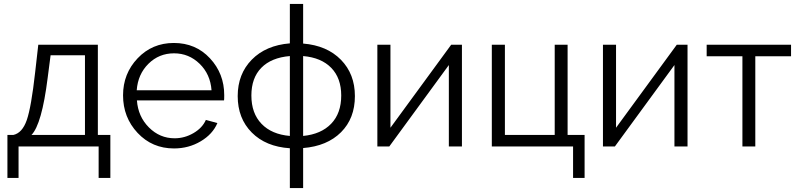

<svg xmlns="http://www.w3.org/2000/svg" viewBox="-20 -750 4091 983"><path d="M18 161V-59H48Q94 -69 117 -135Q140 -201 160 -380L176 -521H481V-59H545V161H485V0H75V161ZM141 -59H415V-467H239L224 -351Q194 -113 141 -59Z M871 10Q759 10 684.5 -69.5Q610 -149 610 -262Q610 -373 684.5 -451.5Q759 -530 870 -530Q982 -530 1055 -451.5Q1128 -373 1128 -263Q1128 -240 1127 -236H681Q687 -153 742.5 -97.5Q798 -42 874 -42Q925 -42 970.5 -68.5Q1016 -95 1034 -136L1093 -120Q1069 -63 1007.5 -26.5Q946 10 871 10ZM680 -288H1063Q1057 -370 1002 -423.5Q947 -477 871 -477Q794 -477 740 -423.5Q686 -370 680 -288Z M1532 -730V-527Q1654 -517 1725.5 -444Q1797 -371 1797 -258Q1797 -144 1726 -73Q1655 -2 1532 8V213H1464V9Q1341 1 1269 -71.5Q1197 -144 1197 -258Q1197 -371 1269 -444.5Q1341 -518 1464 -528V-730ZM1464 -54V-463Q1369 -455 1318 -403Q1267 -351 1267 -261Q1267 -170 1319 -116Q1371 -62 1464 -54ZM1532 -463V-54Q1624 -63 1675.5 -116.5Q1727 -170 1727 -261Q1727 -350 1676 -402.5Q1625 -455 1532 -463Z M1979 -521V-96L2290 -521H2345V0H2278V-417L1973 0H1912V-521Z M2498 0V-521H2565V-59H2820V-521H2886V-59H2973V161H2914V0Z M3134 -521V-96L3445 -521H3500V0H3433V-417L3128 0H3067V-521Z M3847 -462V0H3781V-462H3598V-521H4030V-462Z"/></svg>

Font: Raleway
Style: Regular
Weight: 400
Designer: Matt McInerney, Pablo Impallari, Rodrigo Fuenzalida
Foundry: Matt McInerney, Pablo Impallari, Rodrigo Fuenzalida
Version: Version 1.000;PS 001.001;hotconv 1.0.56; ttfautohint (v1.5)